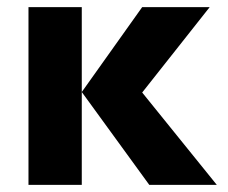

<svg xmlns="http://www.w3.org/2000/svg" viewBox="-20 -520 640 540"><path d="M569.8 -500 379.9 -259.8 589.8 0H399.9L210 -261.2L379.9 -500ZM60.1 -500H210V0H60.1Z"/></svg>

Font: Gully
Style: Bold
Weight: 700
Designer: jaikishan Patel
Foundry: MagicType
Version: Version 1.000;Glyphs 3.2 (3242)